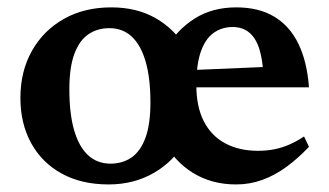

<svg xmlns="http://www.w3.org/2000/svg" viewBox="-20 -476 870 508"><path d="M272.5 -43Q304 -43 327.8 -59.2Q351.5 -75.5 364.8 -111.2Q378 -147 378 -205Q378 -270 365.2 -313.5Q352.5 -357 328.5 -379.2Q304.5 -401.5 269.5 -401.5Q237.5 -401.5 213.8 -385.2Q190 -369 176.8 -333.5Q163.5 -298 163.5 -239.5Q163.5 -175 176.2 -131.2Q189 -87.5 213.2 -65.2Q237.5 -43 272.5 -43ZM472.5 -105Q440.5 -49.5 387.5 -18.8Q334.5 12 267.5 12Q195.5 12 143.2 -16.8Q91 -45.5 62.5 -97.2Q34 -149 34 -217Q34 -287.5 64.5 -341.5Q95 -395.5 149 -426Q203 -456.5 274.5 -456.5Q342 -456.5 392 -427.8Q442 -399 473 -348H419.5Q449 -398 495.5 -427.2Q542 -456.5 605 -456.5Q664.5 -456.5 705.5 -432Q746.5 -407.5 769.5 -360.2Q792.5 -313 797.5 -245H471L471.5 -290L732 -301L677 -276Q675 -319 665.8 -347.5Q656.5 -376 639 -390.2Q621.5 -404.5 595.5 -404.5Q567 -404.5 545.2 -389Q523.5 -373.5 511.5 -339.8Q499.5 -306 499.5 -250Q499.5 -194 519.2 -155.2Q539 -116.5 575.8 -96.8Q612.5 -77 663 -77Q685.5 -77 705.8 -81Q726 -85 745.5 -93.5Q765 -102 784.5 -115L797.5 -87.5Q768 -56.5 737.5 -34.2Q707 -12 674 0Q641 12 604.5 12Q540 12 490.2 -18.8Q440.5 -49.5 412 -105Z"/></svg>

Font: Newsreader 16pt 16pt SemiBold
Style: Regular
Weight: 600
Version: Version 1.003